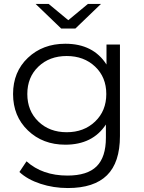

<svg xmlns="http://www.w3.org/2000/svg" viewBox="-20 -751 726 970"><path d="M361 -607H289L160 -731H226L325 -649L424 -731H490ZM518 -526H586V-64Q586 70 520.5 134.5Q455 199 323 199Q250 199 184.5 177.5Q119 156 78 118L114 64Q194 136 321 136Q421 136 468 89.5Q515 43 515 -55V-122Q448 -20 310 -20Q196 -20 121 -92Q46 -164 46 -276Q46 -388 121 -459Q196 -530 310 -530Q451 -530 518 -425ZM174 -137Q230 -83 317 -83Q404 -83 460.5 -137Q517 -191 517 -276Q517 -361 460.5 -414.5Q404 -468 317 -468Q230 -468 174 -414.5Q118 -361 118 -276Q118 -191 174 -137Z"/></svg>

Font: Montserrat Alternates
Style: Regular
Weight: 400
Designer: Julieta Ulanovsky
Foundry: Julieta Ulanovsky
Version: Version 7.200;PS 007.200;hotconv 1.0.88;makeotf.lib2.5.64775